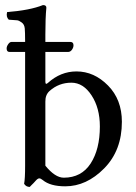

<svg xmlns="http://www.w3.org/2000/svg" viewBox="-20 -718 533 750"><path d="M173.8 -362.8Q156.7 -347.7 157.2 -320.8V-70.8Q195.3 -23.9 229 -23.9Q297.9 -23.9 334 -79.3Q370.1 -134.8 370.1 -224.1Q370.1 -295.9 337.6 -345.5Q305.2 -395 258.8 -395Q210 -395 173.8 -362.8ZM167 -394Q216.8 -439 278.8 -439Q347.7 -439 401.9 -384Q456.1 -329.1 456.1 -242.2Q456.1 -130.4 387 -60.3Q317.9 9.8 234.9 9.8Q176.3 9.8 147 -14.6Q138.7 -21.5 133.1 -21.2Q127.4 -21 119.6 -12.2Q116.2 -8.3 111.1 -2.9Q106 2.4 103.5 4.6Q101.1 6.8 96.2 12.2Q82 12.2 74.2 0Q78.1 -19 78.1 -70.8V-515.1H17.1Q5.9 -515.1 5.9 -528.8Q5.9 -536.6 12 -545.4Q18.1 -554.2 24.9 -554.2H78.1V-559.1Q78.1 -591.3 76.7 -607.2Q75.2 -623 64.2 -630.6Q53.2 -638.2 47.1 -638.7Q41 -639.2 14.2 -641.1Q2.9 -652.3 7.8 -670.9Q96.7 -677.7 147.9 -698.2Q161.1 -698.2 161.1 -688Q157.2 -647.9 157.2 -583V-554.2H254.9Q267.1 -554.2 267.1 -541Q267.1 -532.2 261 -523.7Q254.9 -515.1 246.1 -515.1H157.2V-398.9Q157.2 -385.3 167 -394Z"/></svg>

Font: Linux Libertine Capitals
Style: Small Caps
Weight: 400
Designer: Philipp H. Poll
Foundry: Philipp H. Poll
Version: Version 5.1.3